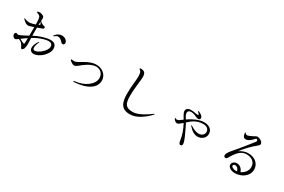

<svg xmlns="http://www.w3.org/2000/svg" viewBox="112 -1965 4776 3233"><g transform="rotate(30 2500.0 -348.5)"><path d="M700 -399C629 -399 542 -368 483 -346C458 -337 428 -322 396 -305C395 -331 395 -357 395 -383V-463C438 -479 478 -493 485 -496C501 -502 508 -507 508 -526C508 -546 485 -546 472 -549C458 -552 442 -561 423 -574C414 -580 406 -590 399 -599C400 -606 400 -612 401 -618C401 -621 402 -629 402 -639C402 -654 400 -672 386 -683C370 -696 339 -709 309 -709C299 -709 289 -707 280 -704C273 -702 262 -697 262 -691C262 -687 269 -686 275 -683C294 -675 328 -666 340 -635C350 -609 352 -540 352 -499C317 -487 277 -476 257 -474C251 -473 244 -473 238 -473C208 -473 181 -480 169 -485C166 -486 147 -496 139 -496C136 -496 134 -495 134 -492C134 -488 138 -483 142 -479C146 -474 170 -451 194 -434C210 -423 230 -418 248 -418C255 -418 262 -419 268 -420C280 -423 314 -434 352 -448C352 -399 351 -337 351 -281C291 -249 230 -215 187 -201C184 -200 182 -200 180 -200C172 -200 152 -211 142 -211C136 -211 113 -204 113 -176C113 -147 139 -112 171 -112C184 -112 198 -126 229 -145C247 -136 276 -122 290 -106C307 -87 321 -63 330 -42C338 -22 347 -21 354 -21C363 -21 380 -37 387 -51C393 -63 402 -109 402 -145C402 -153 399 -202 397 -263C435 -286 471 -306 504 -319C561 -342 628 -365 679 -365C724 -365 756 -347 756 -296C756 -219 629 -106 553 -106C528 -106 520 -127 520 -152C520 -183 532 -221 541 -240C548 -254 551 -262 551 -266C551 -270 549 -271 547 -271C543 -271 539 -267 534 -260C499 -207 485 -164 485 -131C485 -78 520 -50 565 -50C670 -50 815 -179 815 -291C815 -373 765 -399 700 -399ZM398 -579C403 -569 409 -559 413 -553C417 -547 419 -543 419 -538C419 -534 417 -531 412 -526C409 -523 403 -520 395 -516C396 -533 396 -557 398 -579ZM832 -559C792 -559 754 -550 705 -492C702 -488 700 -484 700 -481C700 -477 703 -475 707 -475C714 -475 724 -490 748 -502C758 -507 770 -511 782 -511C812 -511 846 -490 875 -453C883 -443 894 -437 906 -437C923 -437 940 -449 940 -476C940 -512 897 -559 832 -559ZM348 -132C347 -122 344 -119 338 -119C328 -119 271 -146 248 -160C282 -186 317 -211 351 -233C351 -179 349 -138 348 -132Z M1388 20 1405 19C1771 -9 1789 -186 1789 -232C1789 -359 1678 -424 1580 -424C1415 -424 1295 -286 1219 -286C1197 -286 1180 -290 1171 -290C1167 -290 1160 -289 1160 -281C1160 -276 1164 -270 1174 -262C1186 -252 1222 -223 1252 -223C1286 -223 1327 -260 1347 -277C1364 -292 1486 -394 1591 -394C1658 -394 1732 -347 1732 -251C1732 -127 1581 -15 1391 2C1382 3 1378 7 1378 12C1378 16 1382 20 1388 20Z M2476 20C2606 20 2727 -70 2827 -170C2834 -177 2840 -185 2840 -190C2840 -193 2839 -194 2837 -194C2832 -194 2824 -188 2816 -183C2656 -66 2558 -38 2498 -38C2365 -38 2326 -92 2326 -257C2326 -322 2333 -407 2342 -482C2350 -549 2356 -602 2356 -632C2356 -690 2340 -740 2265 -740C2257 -740 2237 -739 2237 -729C2237 -725 2240 -721 2245 -718C2283 -695 2286 -653 2286 -597C2286 -516 2265 -423 2265 -263C2265 -83 2309 20 2476 20Z M3634 -492C3532 -492 3416 -430 3339 -377C3317 -410 3294 -447 3294 -480C3294 -511 3315 -532 3356 -532C3400 -532 3447 -510 3459 -504C3482 -493 3498 -488 3512 -488C3528 -488 3551 -498 3551 -520C3551 -559 3501 -587 3479 -597C3468 -602 3459 -605 3453 -605C3451 -605 3450 -605 3449 -604C3447 -602 3447 -599 3449 -596C3451 -593 3456 -589 3463 -583C3469 -579 3485 -563 3485 -553C3485 -546 3480 -544 3470 -544C3449 -544 3410 -553 3391 -556C3371 -559 3353 -560 3336 -560C3284 -560 3247 -532 3247 -493C3247 -471 3255 -447 3271 -420C3285 -398 3297 -377 3309 -356L3296 -346C3237 -301 3232 -299 3209 -299C3196 -299 3189 -301 3180 -308C3177 -310 3175 -312 3173 -312C3171 -312 3170 -309 3170 -306C3170 -305 3170 -304 3171 -300C3179 -272 3217 -245 3242 -245C3264 -245 3298 -273 3337 -308C3389 -210 3421 -124 3436 -15C3439 6 3446 43 3475 43C3495 43 3508 26 3508 6C3508 -20 3485 -90 3448 -165C3420 -220 3397 -280 3366 -334C3386 -352 3407 -371 3428 -387C3489 -434 3561 -458 3628 -458C3708 -458 3747 -421 3747 -365C3747 -311 3697 -277 3643 -277C3596 -277 3538 -301 3493 -331C3479 -341 3475 -344 3472 -344C3470 -344 3468 -343 3468 -340C3468 -335 3472 -329 3480 -320C3536 -255 3595 -224 3653 -224C3726 -224 3799 -276 3799 -359C3799 -440 3732 -492 3634 -492Z M4539 -411C4476 -411 4421 -389 4370 -355C4431 -436 4508 -522 4616 -609C4633 -622 4640 -635 4640 -652C4640 -696 4566 -730 4534 -730C4519 -730 4508 -725 4493 -716C4436 -683 4380 -661 4362 -661C4355 -661 4345 -664 4335 -675C4326 -685 4320 -691 4318 -691C4315 -691 4314 -686 4314 -683C4314 -681 4314 -674 4315 -664C4321 -611 4345 -590 4377 -590C4422 -590 4473 -627 4510 -673C4519 -684 4527 -690 4536 -690C4547 -690 4559 -675 4559 -662C4559 -648 4546 -637 4532 -619C4473 -545 4371 -415 4301 -335C4254 -281 4206 -227 4206 -185C4206 -167 4215 -148 4241 -148C4265 -148 4275 -174 4295 -207C4372 -337 4441 -381 4523 -381C4601 -381 4696 -343 4696 -230C4696 -158 4643 -98 4580 -68C4558 -136 4506 -169 4456 -169C4412 -169 4367 -141 4367 -94C4367 -35 4441 -6 4504 -6C4628 -6 4758 -88 4758 -217C4758 -353 4643 -411 4539 -411ZM4499 -49C4457 -49 4409 -71 4409 -97C4409 -112 4420 -126 4445 -126C4493 -126 4514 -85 4522 -51C4515 -50 4507 -49 4499 -49Z"/></g></svg>

Font: Shippori Mincho OTF
Style: Regular
Weight: 400
Designer: FONTDASU
Foundry: FONTDASU / Google Inc. / but / Adobe
Version: Version 3.300;hotconv 1.0.109;makeotfexe 2.5.65596